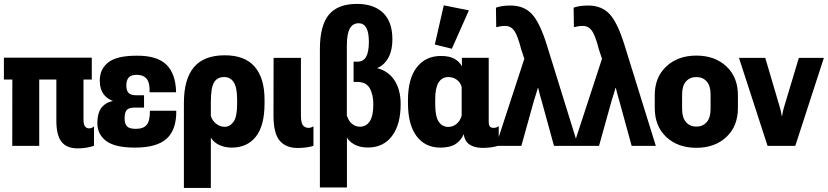

<svg xmlns="http://www.w3.org/2000/svg" viewBox="-31 -740 4200 974"><path d="M-11.2 -336.4H434.6V-447.3H-11.2ZM31.2 0H168V-404.8H31.7ZM362.3 12.7Q386.7 12.7 409.4 8.8Q432.1 4.9 445.8 -0.5V-98.6Q439.5 -93.3 433.6 -91.1Q427.7 -88.9 419.9 -88.9Q408.7 -88.9 400.6 -98.4Q392.6 -107.9 392.6 -133.3V-419.4H254.9V-130.9Q254.4 -54.7 280.8 -21Q307.1 12.7 362.3 12.7Z M653.8 8.8Q764.2 8.8 814.2 -36.4Q864.3 -81.5 863.3 -178.2H729.5Q730 -127.9 713.6 -107.2Q697.3 -86.4 658.2 -86.4Q624.5 -86.4 612.8 -99.6Q601.1 -112.8 601.1 -138.7Q601.1 -170.4 612.3 -182.4Q623.5 -194.3 653.8 -194.3H699.7V-256.8H657.2Q631.3 -257.3 620.6 -269.3Q609.9 -281.2 609.9 -306.6Q609.9 -333 621.8 -346.7Q633.8 -360.4 662.1 -360.4Q696.3 -360.4 712.9 -340.3Q729.5 -320.3 728 -272H862.3Q860.4 -365.7 813.2 -411.9Q766.1 -458 663.6 -457.5Q561.5 -457.5 518.3 -423.6Q475.1 -389.6 475.1 -331.5Q475.1 -286.6 497.3 -258.8Q519.5 -231 565.9 -220.7V-230Q519.5 -229.5 491.2 -202.1Q462.9 -174.8 462.9 -114.7Q462.9 -58.6 507.6 -24.9Q552.2 8.8 653.8 8.8Z M901.9 213.4H1038.6V-41.5Q1054.2 -16.6 1082.5 -3.9Q1110.8 8.8 1144.5 8.8Q1222.7 8.8 1266.8 -46.6Q1311 -102.1 1311 -215.8V-234.9Q1311 -343.3 1261.2 -401.4Q1211.4 -459.5 1109.4 -459.5Q1003.9 -459.5 952.9 -399.4Q901.9 -339.4 901.9 -217.3ZM1108.4 -96.7Q1085.4 -96.7 1065.4 -112.3Q1045.4 -127.9 1038.6 -152.3V-222.7Q1038.6 -294.4 1054.7 -321.8Q1070.8 -349.1 1106 -349.1Q1138.2 -349.1 1155 -322.5Q1171.9 -295.9 1171.9 -234.9V-211.9Q1171.9 -146.5 1153.3 -121.6Q1134.8 -96.7 1108.4 -96.7Z M1478.5 10.7Q1501.5 10.7 1522.7 7.8Q1543.9 4.9 1559.1 0V-99.1Q1553.2 -95.2 1546.6 -93.3Q1540 -91.3 1533.7 -91.3Q1516.6 -91.3 1506.1 -104Q1495.6 -116.7 1495.6 -154.8V-446.3H1356.9L1356.4 -153.3Q1356.4 -63.5 1387.9 -26.4Q1419.4 10.7 1478.5 10.7Z M1591.8 210.9H1729V-43Q1739.3 -22.5 1766.8 -7.1Q1794.4 8.3 1835.9 8.3Q1913.6 8.3 1957.5 -49.8Q2001.5 -107.9 2001.5 -211.9Q2001.5 -290.5 1965.1 -339.8Q1928.7 -389.2 1859.4 -398.9V-388.7Q1904.3 -395.5 1931.9 -435.3Q1959.5 -475.1 1959.5 -541.5Q1959.5 -629.4 1912.4 -674.8Q1865.2 -720.2 1779.8 -720.2Q1682.6 -720.2 1637.2 -665.3Q1591.8 -610.4 1591.8 -490.7ZM1794.9 -97.2Q1772.5 -97.2 1754.9 -111.6Q1737.3 -126 1728.5 -154.3V-508.3Q1728.5 -567.4 1743.2 -594.7Q1757.8 -622.1 1788.6 -622.1Q1814 -622.1 1827.1 -598.9Q1840.3 -575.7 1840.3 -527.8Q1840.3 -477.1 1826.4 -452.1Q1812.5 -427.2 1782.7 -427.2H1762.7V-324.2H1782.7Q1826.2 -324.2 1844.5 -292.5Q1862.8 -260.7 1862.8 -210.4Q1862.8 -151.9 1844.7 -124.5Q1826.7 -97.2 1794.9 -97.2Z M2203.1 8.8Q2252 8.8 2279.5 -9Q2307.1 -26.9 2321.3 -58.6H2321.8Q2325.7 -25.4 2349.1 -8.1Q2372.6 9.3 2415 10.3Q2439.9 10.3 2462.2 7.1Q2484.4 3.9 2499 -1.5V-100.1Q2494.1 -96.2 2487.5 -93.8Q2481 -91.3 2473.1 -91.3Q2460.4 -91.3 2454.3 -97.9Q2448.2 -104.5 2448.2 -124V-446.8H2312L2312.5 -403.8Q2298.3 -428.7 2273.2 -442.4Q2248 -456.1 2205.6 -456.1Q2127.9 -456.1 2083.3 -398.4Q2038.6 -340.8 2038.6 -232.4V-216.3Q2038.6 -107.9 2082 -49.6Q2125.5 8.8 2203.1 8.8ZM2243.2 -96.2Q2211.9 -96.2 2194.3 -123Q2176.8 -149.9 2176.8 -210.9V-237.8Q2176.8 -293.9 2193.8 -321.5Q2210.9 -349.1 2244.1 -349.1Q2267.1 -349.1 2285.9 -335.7Q2304.7 -322.3 2311 -298.8V-153.8Q2303.7 -127 2285.2 -111.6Q2266.6 -96.2 2243.2 -96.2ZM2261.2 -492.7 2347.7 -687.5 2220.2 -712.9 2174.8 -514.2Z M2484.4 0H2613.8L2677.7 -229.5Q2683.6 -248.5 2688.5 -263.7Q2693.4 -278.8 2697.3 -293.5H2699.2Q2702.6 -277.3 2707.3 -261Q2711.9 -244.6 2716.3 -229.5L2779.3 0H2901.9L2742.7 -512.7Q2707.5 -625.5 2667.2 -668.7Q2627 -711.9 2559.1 -711.9Q2534.7 -711.9 2517.6 -709.2Q2500.5 -706.5 2484.9 -701.2L2486.3 -602.1Q2501 -605.5 2509.5 -606.9Q2518.1 -608.4 2531.7 -608.4Q2560.1 -608.4 2577.4 -584.7Q2594.7 -561 2613.3 -488.8L2628.9 -441.9Z M2878.4 0H3007.8L3071.8 -229.5Q3077.6 -248.5 3082.5 -263.7Q3087.4 -278.8 3091.3 -293.5H3093.3Q3096.7 -277.3 3101.3 -261Q3106 -244.6 3110.4 -229.5L3173.3 0H3295.9L3136.7 -512.7Q3101.6 -625.5 3061.3 -668.7Q3021 -711.9 2953.1 -711.9Q2928.7 -711.9 2911.6 -709.2Q2894.5 -706.5 2878.9 -701.2L2880.4 -602.1Q2895 -605.5 2903.6 -606.9Q2912.1 -608.4 2925.8 -608.4Q2954.1 -608.4 2971.4 -584.7Q2988.8 -561 3007.3 -488.8L3022.9 -441.9Z M3290.5 -192.4Q3290.5 -99.6 3349.1 -44.9Q3407.7 9.8 3501.5 9.8Q3595.2 9.8 3653.8 -44.9Q3712.4 -99.6 3712.4 -192.4V-257.3Q3712.4 -348.6 3653.8 -403.3Q3595.2 -458 3501.5 -458Q3408.2 -458 3349.4 -403.3Q3290.5 -348.6 3290.5 -257.3ZM3429.2 -260.7Q3429.2 -304.7 3449 -326.9Q3468.8 -349.1 3501.5 -349.1Q3534.2 -349.1 3554 -326.9Q3573.7 -304.7 3573.7 -260.7V-186.5Q3573.7 -143.1 3554 -120.4Q3534.2 -97.7 3501.5 -97.7Q3469.2 -97.7 3449.2 -120.4Q3429.2 -143.1 3429.2 -186.5Z M3717.8 -446.3 3862.8 0H4003.4L4148.4 -446.3H4021.5L3947.8 -201.2Q3943.8 -189.5 3940.9 -176.5Q3938 -163.6 3936.5 -151.9H3934.6Q3933.1 -163.6 3930.2 -176.5Q3927.2 -189.5 3923.3 -201.7L3851.1 -446.3Z"/></svg>

Font: Roboto Flex Super Cond Bold
Style: Regular
Weight: 700
Width: 3
Designer: Berlow after Robertson
Foundry: Google
Version: Version 3.000